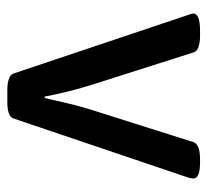

<svg xmlns="http://www.w3.org/2000/svg" viewBox="-41 -524 567 525"><g transform="rotate(90 242.5 -261.5)"><path d="M226 2Q209 2 196.5 -2Q184 -6 181 -15L21 -492Q20 -495 18.5 -499Q17 -503 17 -507Q17 -525 65 -525H79Q95 -525 107.5 -521Q120 -517 123 -508L210 -235Q221 -201 230 -164.5Q239 -128 244 -100H248Q254 -127 263 -165Q272 -203 286 -246L369 -508Q373 -517 385 -521Q397 -525 415 -525H424Q468 -525 468 -507Q468 -501 465 -491L304 -15Q301 -6 289 -2Q277 2 260 2Z"/></g></svg>

Font: Asap Medium
Style: Regular
Weight: 500
Designer: Pablo Cosgaya
Foundry: Omnibus-Type
Version: Version 3.001; ttfautohint (v1.8.3)